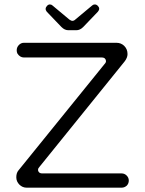

<svg xmlns="http://www.w3.org/2000/svg" viewBox="-20 -869 663 880"><path d="M293 -730.5H330.1Q346.7 -730.5 361.3 -745.1L428.7 -815.4Q434.6 -822.3 434.6 -829.1Q434.6 -835.9 428.2 -842.3Q421.9 -848.6 414.6 -848.6Q407.2 -848.6 402.3 -843.8L326.2 -780.3Q319.3 -773.4 311.5 -773.4Q308.6 -773.4 304.7 -775.4L297.9 -779.3L220.7 -843.8Q215.8 -848.6 208.5 -848.6Q201.2 -848.6 195.3 -841.8Q183.6 -829.1 194.3 -815.4L261.7 -745.1Q276.4 -730.5 293 -730.5ZM102.5 -8.8H537.1Q550.8 -8.8 561.5 -18.6Q570.3 -28.3 570.3 -41.5Q570.3 -54.7 560.5 -64.5Q550.8 -74.2 537.1 -74.2H173.8Q164.1 -74.2 159.2 -79.1Q154.3 -84 154.3 -89.4Q154.3 -94.7 156.2 -98.1Q158.2 -101.6 161.1 -104.5L550.8 -586.9Q564.5 -604.5 564.5 -621.1Q564.5 -643.6 549.8 -658.2Q535.2 -672.9 513.7 -672.9H89.8Q76.2 -672.9 66.4 -662.6Q56.6 -652.3 56.6 -638.7Q56.6 -629.9 59.6 -624Q71.3 -605.5 89.8 -605.5H446.3Q456.1 -605.5 460.9 -600.6Q465.8 -595.7 465.8 -588.9Q465.8 -582 459 -575.2L64.5 -87.9Q54.7 -76.2 54.7 -56.6Q54.7 -37.1 68.8 -22.9Q83 -8.8 102.5 -8.8Z"/></svg>

Font: FakePearl
Style: ExtraLight
Weight: 300
Version: Version 1.2